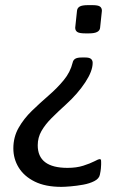

<svg xmlns="http://www.w3.org/2000/svg" viewBox="-20 -545 465 748"><path d="M313 -321Q328 -321 334.5 -315.5Q341 -310 341 -300Q341 -268 312 -224Q283 -180 238 -139Q206 -110 181 -85Q156 -60 141.5 -34.5Q127 -9 127 21Q127 109 243 109Q278 109 304.5 100.5Q331 92 347.5 83.5Q364 75 367 75Q372 75 373 77Q374 79 374 87Q374 90 374 96Q374 102 373 112Q372 122 369 136Q366 151 347.5 160.5Q329 170 304 174.5Q279 179 255.5 181Q232 183 219 183Q157 183 115.5 162.5Q74 142 53 108Q32 74 32 33Q32 -11 52.5 -47Q73 -83 104.5 -113.5Q136 -144 169.5 -173Q203 -202 228.5 -233Q254 -264 263 -301Q265 -311 273 -316Q281 -321 298 -321ZM340 -525Q362 -525 369.5 -519.5Q377 -514 377 -503L370 -437Q368 -415 328 -415H311Q289 -415 281 -420.5Q273 -426 273 -437L280 -503Q281 -514 290.5 -519.5Q300 -525 323 -525Z"/></svg>

Font: Asap VF Beta
Style: Italic
Weight: 400
Italic angle: -6°
Designer: Pablo Cosgaya
Foundry: Pablo Cosgaya
Version: Version 1.007